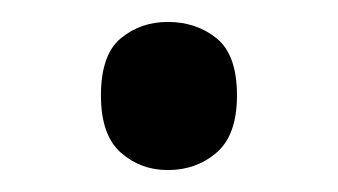

<svg xmlns="http://www.w3.org/2000/svg" viewBox="-20 -141 308 175"><path d="M72 -54Q72 -91 90 -106Q108 -121 133 -121Q159 -121 177.5 -106Q196 -91 196 -54Q196 -18 177.5 -2Q159 14 133 14Q108 14 90 -2Q72 -18 72 -54Z"/></svg>

Font: Noto Sans IKEA
Style: Regular
Weight: 400
Designer: Monotype Design Team
Foundry: Monotype Imaging Inc.
Version: Version 2.001